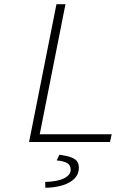

<svg xmlns="http://www.w3.org/2000/svg" viewBox="-20 -679 640 918"><path d="M119 0 250 -659H293L170 -37H514L506 0ZM197 219 196 191Q257 189 287.5 173Q318 157 318 133Q318 111 301.5 101Q285 91 251 88L264 61Q302 66 322 74Q342 82 349.5 94Q357 106 357 124Q357 153 337 174Q317 195 280.5 206.5Q244 218 197 219Z"/></svg>

Font: Source Code Pro ExtraLight Light
Style: Italic
Weight: 300
Italic angle: -11°
Monospace: yes
Version: Version 1.016;hotconv 1.0.116;makeotfexe 2.5.65601